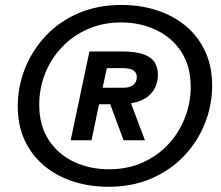

<svg xmlns="http://www.w3.org/2000/svg" viewBox="-20 -731 873 760"><path d="M259.8 -175.8 334 -527.3H461.4Q518.1 -527.3 549.3 -515.6Q580.6 -503.9 592.8 -483.4Q605 -462.9 605 -435.5Q605 -399.9 587.6 -373.3Q570.3 -346.7 536.6 -332.5Q502.9 -318.4 453.6 -318.4H372.1L342.3 -175.8ZM469.2 -175.8 407.7 -341.3H491.2L553.7 -175.8ZM386.2 -383.8H470.7Q492.7 -383.8 507.1 -394.5Q521.5 -405.3 521.5 -425.8Q521.5 -442.4 509 -451.9Q496.6 -461.4 463.4 -461.4H402.8ZM408.7 8.3Q335 8.3 270.3 -12.5Q205.6 -33.2 156 -74Q106.4 -114.7 78.4 -174.3Q50.3 -233.9 50.3 -311Q50.3 -388.2 78.9 -460Q107.4 -531.7 160.6 -588.6Q213.9 -645.5 290 -678.5Q366.2 -711.4 460.9 -711.4Q534.7 -711.4 599.6 -690.7Q664.6 -669.9 714.1 -629.2Q763.7 -588.4 791.7 -528.8Q819.8 -469.2 819.8 -392.1Q819.8 -315.9 791.7 -244.1Q763.7 -172.4 710 -115.2Q656.2 -58.1 580.3 -24.9Q504.4 8.3 408.7 8.3ZM411.6 -61Q484.9 -61 544.4 -87.6Q604 -114.3 646.5 -160.2Q689 -206.1 711.9 -264.9Q734.9 -323.7 734.9 -387.2Q734.9 -469.2 697.5 -526.1Q660.2 -583 597.7 -612.5Q535.2 -642.1 459.5 -642.1Q386.2 -642.1 326.7 -615.5Q267.1 -588.9 224.1 -543.2Q181.2 -497.6 158.2 -439Q135.3 -380.4 135.3 -316.4Q135.3 -234.4 172.6 -177.2Q210 -120.1 272.5 -90.6Q335 -61 411.6 -61Z"/></svg>

Font: Schibsted Grotesk SemiBold
Style: Italic
Weight: 600
Italic angle: -12°
Designer: Bakken & Baeck AS, Henrik Kongsvoll
Foundry: Schibsted ASA
Version: Version 1.100;gftools[0.9.25]